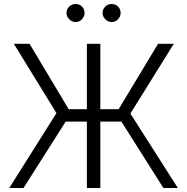

<svg xmlns="http://www.w3.org/2000/svg" viewBox="-20 -948 943 968"><path d="M485.8 -727.3V-397.4H578.1L777 -727.3H856.2L637.4 -375.4L876.8 0H804L592 -334.9H485.8V0H418V-334.9H311.1L98.4 0H26.6L264.6 -377.8L49.7 -727.3H128.9L326.3 -397.4H418V-727.3ZM360.8 -837Q342.7 -837 329 -850.9Q315.3 -864.7 315.3 -882.5Q315.3 -902 329 -915Q342.7 -927.9 360.8 -927.9Q380.3 -927.9 393.3 -915Q406.2 -902 406.2 -882.5Q406.2 -864.7 393.3 -850.9Q380.3 -837 360.8 -837ZM542.6 -837Q524.5 -837 510.8 -850.9Q497.2 -864.7 497.2 -882.5Q497.2 -902 510.8 -915Q524.5 -927.9 542.6 -927.9Q562.1 -927.9 575.1 -915Q588.1 -902 588.1 -882.5Q588.1 -864.7 575.1 -850.9Q562.1 -837 542.6 -837Z"/></svg>

Font: Inter UI Light
Style: Regular
Weight: 300
Designer: Rasmus Andersson
Foundry: rsms
Version: 3.2;8d6f07862